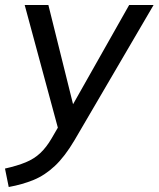

<svg xmlns="http://www.w3.org/2000/svg" viewBox="-51 -523 636 770"><path d="M-16 227 -31 153Q18 142 52 128Q86 114 110.5 91Q135 68 156 32L181 -11L48 -503H143L242 -105L467 -503H565L248 39Q209 105 169 142.5Q129 180 84 198.5Q39 217 -16 227Z"/></svg>

Font: Mulish Medium
Style: Italic
Weight: 500
Italic angle: -9°
Designer: Vernon Adams
Foundry: Vernon Adams
Version: Version 3.603; ttfautohint (v1.8.3)